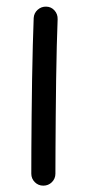

<svg xmlns="http://www.w3.org/2000/svg" viewBox="-20 -531 272 587"><path d="M121.6 -510.7Q136.7 -510.3 146.7 -499Q156.7 -487.8 156.2 -472.2Q154.8 -438.5 153.6 -390.1Q152.3 -341.8 151.6 -286.9Q150.9 -231.9 150.4 -177.7Q149.9 -123.5 149.7 -77.1Q149.4 -30.8 149.4 0Q149.4 15.1 138.7 25.9Q127.9 36.6 112.3 36.6Q97.2 36.6 86.4 25.9Q75.7 15.1 75.7 0Q75.7 -30.8 75.9 -77.4Q76.2 -124 76.7 -178.5Q77.1 -232.9 78.1 -288.1Q79.1 -343.3 80.3 -392.1Q81.5 -440.9 83 -476.1Q84 -491.2 95.2 -501.2Q106.4 -511.2 121.6 -510.7Z"/></svg>

Font: Mikhak Regular
Style: Regular
Weight: 400
Designer: Amin Abedi
Version: Version 3.3